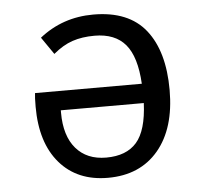

<svg xmlns="http://www.w3.org/2000/svg" viewBox="-44 -585 689 643"><g transform="rotate(-5 300.0 -263.5)"><path d="M525 -264Q525 -135 463.5 -62Q402 11 294 11Q191 11 132 -57.5Q73 -126 73 -247Q73 -279 75 -293H434Q429 -384 394 -425.5Q359 -467 290 -467Q248 -467 215.5 -456Q183 -445 151 -418L111 -476Q189 -538 292 -538Q411 -538 468 -466Q525 -394 525 -264ZM435 -228H156V-220Q156 -142 192.5 -99.5Q229 -57 294 -57Q362 -57 396.5 -96.5Q431 -136 435 -228Z"/></g></svg>

Font: Fira Mono
Style: Regular
Weight: 400
Designer: Carrois Corporate & Edenspiekermann AG
Foundry: Carrois Corporate GbR & Edenspiekermann AG
Version: Version 3.206